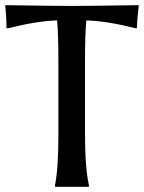

<svg xmlns="http://www.w3.org/2000/svg" viewBox="-35 -723 557 743"><path d="M-10 -614Q-10 -659 -15 -703Q186 -700 243.5 -700Q301 -700 502 -703Q495 -642 495 -614H488Q377 -642 299 -644Q294 -592 294 -483V-208Q294 -73 309 -7V0H178V-7Q191 -72 191 -204V-479Q191 -592 186 -644Q110 -642 -3 -614Z"/></svg>

Font: Asul
Style: Regular
Weight: 400
Designer: Mariela Monsalve
Foundry: Mariela Monsalve
Version: Version 1.002